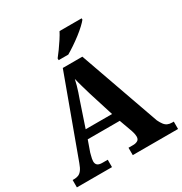

<svg xmlns="http://www.w3.org/2000/svg" viewBox="-209 -1086 1178 1241"><g transform="rotate(-30 380.0 -465.5)"><path d="M5 0V-55H16Q34 -55 48 -60.5Q62 -66 74 -81.5Q86 -97 97 -128L312 -714H458L669 -117Q679 -96 690 -81.5Q701 -67 715 -61Q729 -55 747 -55H760V0H422V-55H457Q476 -55 490 -63Q504 -71 504 -92Q504 -100 502.5 -108Q501 -116 499 -123.5Q497 -131 495 -137L460 -234H221L192 -152Q190 -143 187 -132.5Q184 -122 182 -111.5Q180 -101 180 -93Q180 -74 191 -64.5Q202 -55 227 -55H267V0ZM242 -297H439L381 -481Q372 -512 362 -546Q352 -580 344 -614Q339 -591 333 -569.5Q327 -548 320 -527Q313 -506 305 -484ZM314 -784Q329.2 -803 347.9 -829Q366.5 -855 384.2 -882Q401.9 -909 413 -931H578V-921Q568 -908 546.7 -888Q525.5 -868 496.9 -846Q468.3 -824 439.3 -804.5Q410.2 -785 386 -771H314Z"/></g></svg>

Font: Noto Serif Hentaigana EL
Style: Regular
Weight: 400
Designer: Kazuhiro Yamada
Foundry: nipponia
Version: Version 1.000